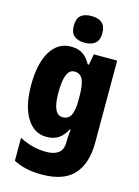

<svg xmlns="http://www.w3.org/2000/svg" viewBox="-146 -856 853 1175"><g transform="rotate(15 280.0 -268.0)"><path d="M211 -563Q255 -563 284.5 -544.5Q314 -526 337 -484H344L357 -553H505V-34Q505 99 441 169.5Q377 240 238 240Q184 240 141 230.5Q98 221 59 201V56Q105 79 145.5 89Q186 99 231 99Q279 99 306.5 78Q334 57 334 10V3Q334 -12 335.5 -33Q337 -54 340 -71H334Q313 -31 283 -10.5Q253 10 206 10Q128 10 81.5 -65Q35 -140 35 -273Q35 -410 82 -486.5Q129 -563 211 -563ZM270 -421Q208 -421 208 -271Q208 -132 271 -132Q308 -132 323.5 -162Q339 -192 339 -256V-283Q339 -355 323.5 -388Q308 -421 270 -421ZM284 -776Q327 -776 350.5 -756Q374 -736 374 -691Q374 -647 350 -627Q326 -607 284 -607Q241 -607 217 -627Q193 -647 193 -691Q193 -736 216 -756Q239 -776 284 -776Z"/></g></svg>

Font: Noto Sans Kannada Condensed Black
Style: Regular
Weight: 900
Width: 3
Designer: Jelle Bosma - Monotype Design Team
Foundry: Monotype Imaging Inc.
Version: Version 2.005; ttfautohint (v1.8.4.7-5d5b)